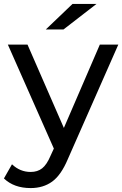

<svg xmlns="http://www.w3.org/2000/svg" viewBox="-42 -757 622 977"><path d="M327 -737H449L281 -607H191ZM283 -106 466 -530H560L303 53Q269 134 223.5 167Q178 200 114 200Q29 200 -22 151L19 79Q60 118 114 118Q149 118 172.5 99.5Q196 81 215 36L232 -1L-2 -530H98Z"/></svg>

Font: false
Style: Regular
Weight: 500
Designer: Julieta Ulanovsky
Foundry: Julieta Ulanovsky
Version: Version 7.222;hotconv 1.0.109;makeotfexe 2.5.65596